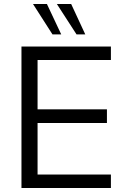

<svg xmlns="http://www.w3.org/2000/svg" viewBox="-20 -946 628 966"><path d="M88 0V-712H538V-644H169V-396H518V-327H169V-68H538V0ZM244 -773 146 -926H216L288 -773ZM365 -773 266 -926H338L409 -773Z"/></svg>

Font: Muli
Style: Regular
Weight: 400
Designer: Vernon Adams
Foundry: Vernon Adams
Version: Version 2.000